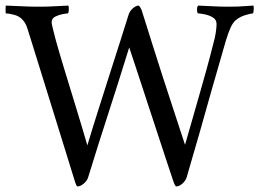

<svg xmlns="http://www.w3.org/2000/svg" viewBox="-25 -666 929 688"><path d="M115 -642Q147 -642 169 -643.5Q191 -645 220 -646Q222 -642 221.5 -630.5Q221 -619 218 -618Q214 -618 200 -615.5Q186 -613 173 -606.5Q160 -600 160 -586Q160 -582 164 -565Q168 -548 175 -522Q186 -482 205 -419.5Q224 -357 246 -285.5Q268 -214 288 -145Q305 -202 326 -268Q347 -334 368 -400Q389 -466 407 -522Q425 -578 436 -614Q441 -628 452 -637Q463 -646 471 -646Q475 -646 482 -631Q484 -625 494.5 -592Q505 -559 521 -507.5Q537 -456 557 -394.5Q577 -333 598 -269Q619 -205 638 -147Q654 -203 667 -248Q680 -293 691.5 -333.5Q703 -374 715 -417Q727 -460 740 -512Q745 -529 748 -548Q751 -567 751 -580Q751 -596 737 -604Q723 -612 707 -615Q691 -618 685 -618Q681 -620 681 -631Q681 -642 685 -646Q712 -645 738 -643.5Q764 -642 791 -642Q814 -642 826.5 -642.5Q839 -643 851.5 -644Q864 -645 883 -646Q885 -642 884 -630Q883 -618 881 -618Q875 -618 854.5 -612Q834 -606 819 -593Q809 -584 801 -566.5Q793 -549 784 -519Q757 -427 735 -349Q713 -271 691.5 -195Q670 -119 644 -31Q640 -18 628.5 -8Q617 2 607 2Q604 2 601 -4.5Q598 -11 597 -14Q585 -49 569 -98Q553 -147 535 -201.5Q517 -256 500 -308Q483 -360 469 -402.5Q455 -445 446.5 -470.5Q438 -496 438 -496Q417 -429 399 -371.5Q381 -314 363.5 -260.5Q346 -207 328.5 -151.5Q311 -96 291 -31Q287 -18 275 -8Q263 2 253 2Q250 2 247.5 -4.5Q245 -11 244 -14Q216 -105 191.5 -183.5Q167 -262 142 -343Q117 -424 87 -520Q78 -549 72 -567.5Q66 -586 52 -599Q42 -609 23.5 -613.5Q5 -618 -4 -618Q-5 -618 -5 -631.5Q-5 -645 -4 -646Q30 -645 55.5 -643.5Q81 -642 115 -642Z"/></svg>

Font: Amiri Quran
Style: Regular
Weight: 400
Designer: Khaled Hosny
Version: Version 0.117